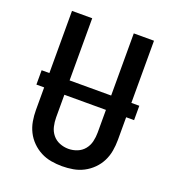

<svg xmlns="http://www.w3.org/2000/svg" viewBox="-135 -841 869 955"><g transform="rotate(20 300.0 -363.5)"><path d="M300 8Q271 8 242 3Q213 -2 187 -15.5Q161 -29 140 -50Q119 -71 106 -97Q93 -123 88 -152Q83 -181 83 -210V-735H190V-210Q190 -186 195.5 -162.5Q201 -139 216 -120.5Q231 -102 253.5 -93Q276 -84 300 -84Q324 -84 346.5 -93Q369 -102 384 -120.5Q399 -139 404.5 -162.5Q410 -186 410 -210V-735H517V-210Q517 -181 512 -152Q507 -123 494 -97Q481 -71 460 -50Q439 -29 413 -15.5Q387 -2 358 3Q329 8 300 8ZM42 -330V-406H559V-330Z"/></g></svg>

Font: Iosevka Semibold Extended
Style: Regular
Weight: 600
Width: 7
Monospace: yes
Designer: Belleve Invis
Foundry: Belleve Invis
Version: Version 32.5.0; ttfautohint (v1.8.4)